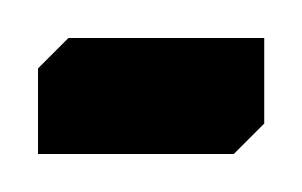

<svg xmlns="http://www.w3.org/2000/svg" viewBox="-36 -81 159 101"><path d="M-16 -45 0 -61H103V-16L87 0H-16Z"/></svg>

Font: IBM Plex Sans Arabic Light
Style: Regular
Weight: 300
Designer: Mike Abbink, Paul van der Laan, Pieter van Rosmalen, Wael Morcos, Khajak Apelian
Foundry: Bold Monday
Version: Version 1.2